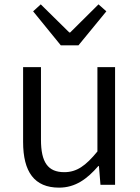

<svg xmlns="http://www.w3.org/2000/svg" viewBox="-20 -848 642 881"><path d="M251 13C326 13 380 -27 431 -86H434L441 0H508V-540H427V-153C373 -87 332 -58 275 -58C200 -58 168 -103 168 -207V-540H86V-197C86 -59 138 13 251 13ZM259 -640H340L468 -796L432 -828L302 -699H298L167 -828L132 -796Z"/></svg>

Font: Noto Sans CJK SC DemiLight
Style: Regular
Weight: 350
Designer: Ryoko NISHIZUKA 西塚涼子 (kana, bopomofo & ideographs); Paul D. Hunt (Latin, Greek & Cyrillic); Sandoll Communications 산돌커뮤니
Foundry: Adobe
Version: Version 2.004;hotconv 1.0.118;makeotfexe 2.5.65603